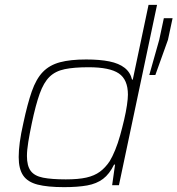

<svg xmlns="http://www.w3.org/2000/svg" viewBox="-20 -763 731 791"><path d="M244 8Q176 8 135 -2.5Q94 -13 75.5 -40Q57 -67 57 -116Q57 -143 61.5 -177Q66 -211 76 -255Q93 -335 111 -386.5Q129 -438 156.5 -466.5Q184 -495 227 -506.5Q270 -518 335 -518Q391 -518 430.5 -510Q470 -502 493.5 -483.5Q517 -465 524 -435H527L592 -743H627L470 0H442L454 -85H450Q431 -46 404.5 -26Q378 -6 339 1Q300 8 244 8ZM251 -24Q303 -24 336 -31.5Q369 -39 391.5 -55.5Q414 -72 432 -99Q443 -117 454.5 -145Q466 -173 475 -205.5Q484 -238 491.5 -270Q499 -302 503 -329.5Q507 -357 507 -373Q507 -435 469.5 -460.5Q432 -486 345 -486Q285 -486 246.5 -478Q208 -470 184 -446.5Q160 -423 143.5 -377Q127 -331 111 -255Q102 -212 96.5 -178Q91 -144 91 -120Q91 -80 106.5 -59Q122 -38 157.5 -31Q193 -24 251 -24ZM595 -454 636 -599 655 -688H691L672 -599L620 -454Z"/></svg>

Font: Saira SemiExpanded Thin
Style: Italic
Weight: 250
Width: 6
Italic angle: -12°
Designer: Hector Gatti with collaboration of the Omnibus-Type team
Foundry: Omnibus-Type
Version: Version 1.101